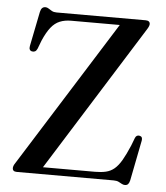

<svg xmlns="http://www.w3.org/2000/svg" viewBox="-52 -765 715 828"><g transform="rotate(5 305.0 -351.0)"><path d="M556.5 -662.5 150 -13 109.5 -30H386Q413 -30 433.2 -34.8Q453.5 -39.5 469.5 -53Q485.5 -66.5 500 -91.2Q514.5 -116 531.5 -156L544.5 -190Q547.5 -197.5 552.5 -200.2Q557.5 -203 564.5 -201.5Q571.5 -200 574 -194.8Q576.5 -189.5 575 -181.5L540.5 -6.5Q538 4.5 533.2 10Q528.5 15.5 519 15.5Q512 15.5 505.5 11.8Q499 8 490.8 4Q482.5 0 469 0H50Q40.5 0 36 -4Q31.5 -8 31.5 -14.5Q31.5 -19.5 33.5 -25Q35.5 -30.5 40 -37L448.5 -688L458.5 -670H226.5Q199 -670 177.8 -661.2Q156.5 -652.5 139.8 -631.5Q123 -610.5 107 -573.5L93 -537Q89 -528 83 -525Q77 -522 70.5 -523.5Q63.5 -524.5 60.2 -530.2Q57 -536 59 -546L89 -695.5Q91.5 -707.5 97 -713Q102.5 -718.5 111.5 -718.5Q118.5 -718.5 125.2 -714Q132 -709.5 140.2 -704.8Q148.5 -700 161 -700H546.5Q556 -700 560.8 -696Q565.5 -692 565.5 -685Q565.5 -681 563.2 -675.2Q561 -669.5 556.5 -662.5Z"/></g></svg>

Font: Fraunces 60pt
Style: Regular
Weight: 400
Version: Version 1.000;[b76b70a41]